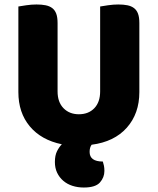

<svg xmlns="http://www.w3.org/2000/svg" viewBox="-20 -635 704 857"><path d="M256 9Q164 -10 113 -71Q62 -132 62 -224V-606Q73 -608 97 -611.5Q121 -615 143 -615Q166 -615 183.5 -611.5Q201 -608 213 -599Q225 -590 231 -574Q237 -558 237 -532V-227Q237 -179 263.5 -152Q290 -125 332 -125Q375 -125 401 -152Q427 -179 427 -227V-606Q438 -608 462 -611.5Q486 -615 508 -615Q531 -615 548.5 -611.5Q566 -608 578 -599Q590 -590 596 -574Q602 -558 602 -532V-224Q602 -128 546 -65Q490 -2 389 11Q380 23 380 43Q380 86 439 86Q442 95 444 105Q446 115 446 128Q446 157 426 179.5Q406 202 354 202Q327 202 303.5 194.5Q280 187 262.5 172Q245 157 235 136Q225 115 225 88Q225 59 234.5 40Q244 21 256 9Z"/></svg>

Font: BALOOCHETTANREGULAR
Style: Book
Weight: 400
Designer: Maithili Shingre and Ek Type
Foundry: Ek Type
Version: Version 1.100;PS 1.000;hotconv 1.0.88;makeotf.lib2.5.647800;